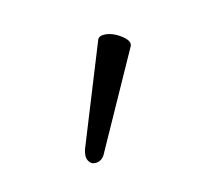

<svg xmlns="http://www.w3.org/2000/svg" viewBox="-44 -736 341 295"><g transform="rotate(-15 126.0 -588.5)"><path d="M77.1 -495.1Q69.8 -495.1 66.4 -502Q63 -508.8 66.9 -520L129.9 -676.8Q131.8 -682.1 140.1 -682.1Q152.3 -682.1 165.8 -672.4Q179.2 -662.6 175.8 -654.8L94.2 -507.8Q88.4 -495.1 77.1 -495.1Z"/></g></svg>

Font: Junicode SmCond Light
Style: Regular
Weight: 300
Width: 4
Designer: Peter S. Baker
Version: Version 2.206